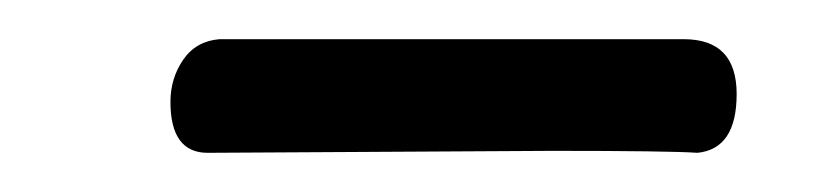

<svg xmlns="http://www.w3.org/2000/svg" viewBox="-20 -612 429 98"><path d="M336 -534Q322 -535 262 -535L86 -534Q67 -534 67 -560Q67 -572 73.5 -581.5Q80 -591 92 -592H329Q356 -592 356 -564Q356 -536 336 -534Z"/></svg>

Font: Chicle
Style: Regular
Weight: 400
Designer: Angel Koziupa and Alejandro Paul
Foundry: Angel Koziupa and Alejandro Paul
Version: Version 1.000